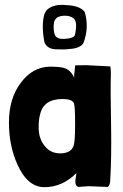

<svg xmlns="http://www.w3.org/2000/svg" viewBox="-20 -773 510 795"><path d="M265 -570Q246 -567 209 -569Q175 -571 164 -598Q151 -665 163 -712Q165 -720 174 -732Q202 -757 252 -752Q312 -750 331 -723Q350 -657 325 -594Q311 -572 265 -570ZM204 -682 202 -665Q202 -631 212 -621Q223 -612 237 -612H247Q284 -614 290 -627Q296 -654 295 -672Q294 -685 288 -694Q274 -708 249 -708Q233 -708 219 -702Q207 -694 204 -682ZM439 -474V-464Q437 -406 440 -252Q442 -119 437 -40Q437 -1 424 1L347 -2L304 1Q292 -3 292 -21Q292 -29 294 -39Q296 -50 296 -56Q238 2 164 2Q94 2 52 -92Q17 -170 17 -266Q17 -365 66 -430Q114 -495 185 -497Q230 -497 247 -491Q274 -482 287 -451Q286 -463 289 -478Q291 -496 291 -502Q291 -503 339 -503Q409 -500 437 -498Q439 -482 439 -474ZM140 -246Q140 -200 164 -170Q188 -138 229 -138Q274 -138 285 -170Q291 -188 291 -259Q291 -333 286 -346Q278 -363 239 -363Q160 -363 146 -299Q140 -279 140 -246Z"/></svg>

Font: Londrina Solid
Style: Regular
Weight: 400
Designer: Marcelo Magalhaes
Foundry: Marcelo Magalh„es
Version: Version 1.001 2011